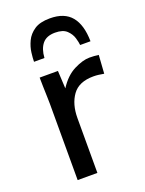

<svg xmlns="http://www.w3.org/2000/svg" viewBox="-136 -777 638 844"><g transform="rotate(-20 183.0 -355.0)"><path d="M77.6 0V-357.4Q77.6 -365.7 76.9 -389.4Q76.2 -413.1 75.4 -439.5Q74.7 -465.8 74.7 -480.5H160.2L164.6 -397.5Q196.3 -446.8 237.5 -467.5Q278.8 -488.3 310.1 -488.3Q332.5 -488.3 353 -485.4L347.2 -399.4Q334 -401.9 322.3 -403.3Q310.5 -404.8 298.3 -404.8Q230 -404.8 200 -363Q169.9 -321.3 169.9 -255.9V0ZM75.2 -554.2Q75.2 -570.3 78.4 -596.2Q81.5 -622.1 93.8 -648.2Q106 -674.3 132.3 -692.1Q158.7 -710 205.6 -710Q273.4 -710 305.9 -670.4Q338.4 -630.9 339.4 -554.2H291Q290 -566.9 283.9 -587.9Q277.8 -608.9 260 -626Q242.2 -643.1 205.6 -643.1Q165 -643.1 145.8 -619.4Q126.5 -595.7 124 -554.2Z"/></g></svg>

Font: Shanti
Style: Regular
Weight: 400
Designer: Vernon Adams
Foundry: Vernon Adams
Version: Version 1.100; ttfautohint (v1.8.4)